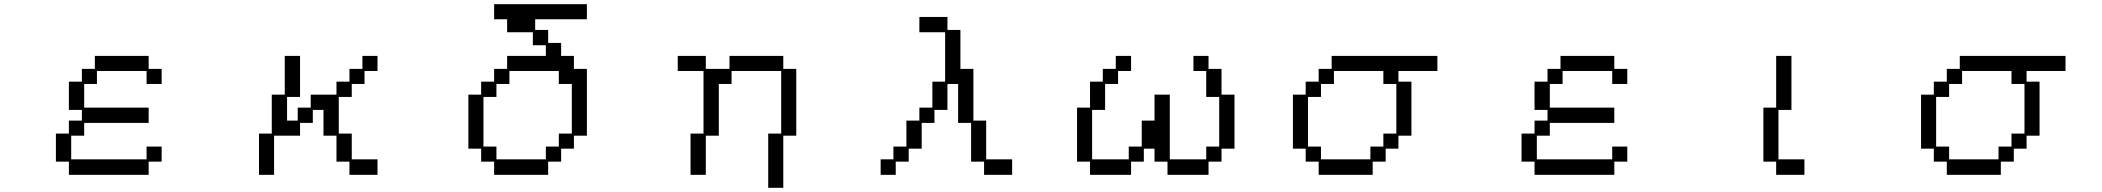

<svg xmlns="http://www.w3.org/2000/svg" viewBox="-20 -807 10040 917"><path d="M247 -169H309V-231H371V-282H309V-417H371V-478H433V-540H690V-478H752V-406H680V-468H443V-406H382V-293H690V-220H382V-159H320V-46H680V-107H752V-35H690V28H309V-35H247Z M1217 -169H1278V-355H1340V-540H1413V-344H1351V-231H1402V-293H1464V-355H1587V-417H1649V-478H1711V-540H1783V-468H1721V-406H1660V-344H1598V-169H1660V-46H1783V28H1649V-35H1587V-159H1525V-282H1474V-220H1413V-159H1289V28H1217Z M2217 -355H2278V-417H2340V-478H2402V-540H2587V-591H2525V-653H2402V-715H2340V-787H2783V-715H2536V-664H2598V-602H2660V-540H2721V-478H2783V-159H2721V-97H2660V-35H2598V28H2340V-35H2278V-97H2217ZM2351 -107V-46H2587V-107H2649V-169H2711V-406H2649V-468H2413V-406H2351V-344H2289V-107Z M3278 -169H3340V-468H3217V-540H3351V-478H3464V-540H3721V-478H3783V-159H3721V90H3649V-169H3711V-468H3474V-406H3413V-159H3351V28H3278Z M4186 -46H4247V-107H4309V-231H4371V-293H4433V-417H4494V-653H4371V-726H4505V-664H4567V-478H4629V-231H4690V-46H4814V28H4680V-35H4618V-220H4556V-406H4505V-282H4443V-220H4382V-97H4320V-35H4258V28H4186Z M5124 -293H5186V-417H5247V-478H5309V-540H5382V-468H5320V-406H5258V-282H5196V-46H5371V-107H5433V-231H5494V-355H5567V-46H5741V-107H5803V-344H5741V-468H5680V-540H5752V-478H5814V-355H5876V-97H5814V-35H5752V28H5556V-35H5494V-97H5443V-35H5382V28H5186V-35H5124Z M6155 -355H6216V-417H6278V-478H6340V-540H6845V-468H6659V-417H6721V-159H6659V-97H6598V-35H6536V28H6278V-35H6216V-97H6155ZM6289 -107V-46H6525V-107H6587V-169H6649V-406H6587V-468H6351V-406H6289V-344H6227V-107Z M7247 -169H7309V-231H7371V-282H7309V-417H7371V-478H7433V-540H7690V-478H7752V-406H7680V-468H7443V-406H7382V-293H7690V-220H7382V-159H7320V-46H7680V-107H7752V-35H7690V28H7309V-35H7247Z M8402 -293H8463V-540H8536V-282H8474V-46H8598V28H8463V-35H8402Z M9155 -355H9216V-417H9278V-478H9340V-540H9845V-468H9659V-417H9721V-159H9659V-97H9598V-35H9536V28H9278V-35H9216V-97H9155ZM9289 -107V-46H9525V-107H9587V-169H9649V-406H9587V-468H9351V-406H9289V-344H9227V-107Z"/></svg>

Font: DotGothic16
Style: Regular
Weight: 400
Designer: Fontworks Inc.
Foundry: Fontworks Inc.
Version: Version 1.100